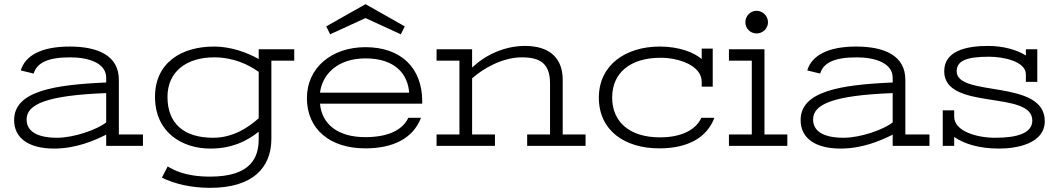

<svg xmlns="http://www.w3.org/2000/svg" viewBox="-20 -702 5090 924"><path d="M491 0H668V-55H552V-318C552 -434 452 -478 315 -478C180 -478 101 -435 80 -363L142 -348C157 -398 207 -426 317 -426C410 -426 491 -397 491 -328V-305C238 -294 48 -263 48 -124C48 -34 123 13 240 13C344 13 431 -24 491 -54ZM491 -113C449 -79 337 -39 255 -39C159 -39 108 -70 108 -127C108 -201 206 -243 491 -254Z M991 202C1197 202 1286 105 1286 -35V-410H1396V-465H1225V-418C1166 -451 1089 -478 1010 -478C853 -478 726 -400 726 -236C726 -65 856 13 992 13C1093 13 1164 -20 1225 -68V-33C1225 54 1190 148 991 148C867 148 811 113 787 99L759 153C818 182 898 202 991 202ZM1006 -39C862 -39 786 -110 786 -236C786 -357 877 -426 1011 -426C1102 -426 1175 -392 1225 -356V-133C1177 -90 1103 -39 1006 -39Z M1520 -256C1531 -344 1604 -421 1739 -421C1883 -421 1943 -344 1949 -256ZM1738 12C1872 12 1968 -36 2006 -135H1945C1923 -88 1866 -42 1738 -42C1606 -42 1529 -104 1520 -203H2012V-214C2012 -375 1910 -475 1739 -475C1575 -475 1457 -375 1457 -230C1457 -81 1567 12 1738 12ZM1928 -575 1739 -682 1550 -575 1569 -537 1739 -615 1909 -537Z M2081 -410H2191V-55H2081V0H2362V-55H2252V-325C2300 -368 2394 -426 2491 -426C2575 -426 2627 -400 2627 -301V-55H2517V0H2798V-55H2688V-319C2688 -418 2629 -481 2507 -481C2405 -481 2313 -435 2252 -377V-465H2081Z M3410 -285V-468H3357V-418C3320 -449 3250 -478 3155 -478C2993 -478 2862 -391 2862 -232C2862 -74 2986 12 3153 12C3289 12 3382 -39 3418 -135H3355C3336 -91 3279 -41 3156 -41C3011 -41 2926 -114 2926 -233C2926 -351 3013 -424 3159 -424C3245 -424 3357 -388 3357 -308V-285Z M3488 -410H3598V-55H3488V0H3769V-55H3659V-465H3488ZM3567 -595C3567 -565 3591 -541 3621 -541C3651 -541 3676 -565 3676 -595C3676 -625 3651 -650 3621 -650C3591 -650 3567 -625 3567 -595Z M4276 0H4453V-55H4337V-318C4337 -434 4237 -478 4100 -478C3965 -478 3886 -435 3865 -363L3927 -348C3942 -398 3992 -426 4102 -426C4195 -426 4276 -397 4276 -328V-305C4023 -294 3833 -263 3833 -124C3833 -34 3908 13 4025 13C4129 13 4216 -24 4276 -54ZM4276 -113C4234 -79 4122 -39 4040 -39C3944 -39 3893 -70 3893 -127C3893 -201 3991 -243 4276 -254Z M4572 0V-43C4619 -10 4691 13 4788 13C4876 13 5008 -12 5008 -119C5008 -324 4584 -232 4584 -359C4584 -412 4637 -429 4740 -429C4808 -429 4917 -407 4917 -344V-308H4972V-465H4917V-435C4874 -462 4809 -481 4735 -481C4632 -481 4524 -458 4524 -359C4524 -167 4948 -270 4948 -122C4948 -60 4873 -39 4769 -39C4681 -39 4572 -70 4572 -141V-171H4517V0Z"/></svg>

Font: Stint Ultra Expanded
Style: Regular
Weight: 400
Width: 7
Designer: Astigmatic (AOETI)
Foundry: Astigmatic (AOETI)
Version: Version 1.000